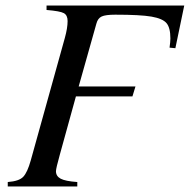

<svg xmlns="http://www.w3.org/2000/svg" viewBox="-20 -673 685 693"><path d="M645 -653 613 -499 592 -501Q595 -523 595 -534Q595 -573 581 -589.5Q567 -606 527 -613Q487 -620 396 -620Q361 -620 347 -613.5Q333 -607 328 -588L264 -361H469L458 -325H254L196 -115Q182 -65 182 -55Q182 -37 199 -28Q216 -19 259 -16V0H8V-16Q49 -19 64 -35Q79 -51 91 -94L214 -536Q224 -572 224 -597Q224 -618 210.5 -625.5Q197 -633 148 -637V-653Z"/></svg>

Font: STIX MathJax Main
Style: Italic
Weight: 400
Italic angle: -16.33°
Designer: MicroPress Inc., with final additions and corrections provided by Coen Hoffman, Elsevier (retired)
Version: Version 1.1.1